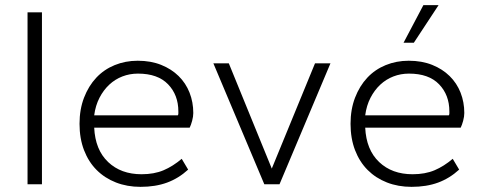

<svg xmlns="http://www.w3.org/2000/svg" viewBox="-20 -716 1883 746"><path d="M87 0V-668H143V0Z M526 10Q474 10 430.5 -7Q387 -24 355.5 -55.5Q324 -87 306.5 -132.5Q289 -178 289 -235Q289 -291 306.5 -336.5Q324 -382 354 -414Q384 -446 425.5 -463Q467 -480 515 -480Q566 -480 606 -464Q646 -448 674 -420.5Q702 -393 716.5 -356Q731 -319 731 -277Q731 -263 726.5 -246.5Q722 -230 717 -220H346Q350 -134 400 -86.5Q450 -39 530 -39Q579 -39 615.5 -54.5Q652 -70 686 -99L711 -57Q674 -23 629 -6.5Q584 10 526 10ZM516 -430Q484 -430 455.5 -419Q427 -408 404.5 -387Q382 -366 366.5 -336Q351 -306 346 -268H671Q673 -271 673 -275Q673 -279 673 -283Q673 -347 633 -388.5Q593 -430 516 -430Z M1007 0 809 -470H869L1036 -61L1204 -470H1264L1066 0Z M1579 10Q1527 10 1483.5 -7Q1440 -24 1408.5 -55.5Q1377 -87 1359.5 -132.5Q1342 -178 1342 -235Q1342 -291 1359.5 -336.5Q1377 -382 1407 -414Q1437 -446 1478.5 -463Q1520 -480 1568 -480Q1619 -480 1659 -464Q1699 -448 1727 -420.5Q1755 -393 1769.5 -356Q1784 -319 1784 -277Q1784 -263 1779.5 -246.5Q1775 -230 1770 -220H1399Q1403 -134 1453 -86.5Q1503 -39 1583 -39Q1632 -39 1668.5 -54.5Q1705 -70 1739 -99L1764 -57Q1727 -23 1682 -6.5Q1637 10 1579 10ZM1569 -430Q1537 -430 1508.5 -419Q1480 -408 1457.5 -387Q1435 -366 1419.5 -336Q1404 -306 1399 -268H1724Q1726 -271 1726 -275Q1726 -279 1726 -283Q1726 -347 1686 -388.5Q1646 -430 1569 -430ZM1548 -550 1625 -696H1684L1588 -550Z"/></svg>

Font: Celebes Light
Style: Regular
Weight: 300
Designer: Anugrah Pasau
Foundry: Lafontype
Version: Version 1.000; ttfautohint (v1.8.4)